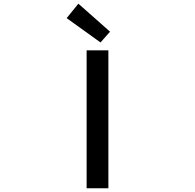

<svg xmlns="http://www.w3.org/2000/svg" viewBox="-20 -1005 1040 1025"><path d="M442.4 0V-736.3H558.6V0ZM516.6 -778.3 335.9 -908.2 398.4 -985.4 567.4 -835.9Z"/></svg>

Font: Gen Shin Gothic Monospace Medium
Style: Regular
Weight: 500
Designer: [Source Han Sans]
Ryoko NISHIZUKA  (kana & ideographs); Paul D. Hunt (Latin, Greek & Cyrillic); Wenlong ZHANG  (bopomofo
Version: Version 1.002.20150607